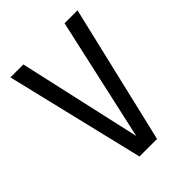

<svg xmlns="http://www.w3.org/2000/svg" viewBox="-201 -806 913 913"><g transform="rotate(-45 255.5 -350.0)"><path d="M256 -80 394 -700H481L316 0H198L30 -700H117Z"/></g></svg>

Font: Homenaje
Style: Regular
Weight: 400
Version: Version 1.002